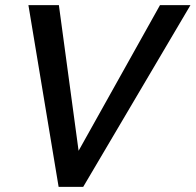

<svg xmlns="http://www.w3.org/2000/svg" viewBox="-20 -730 764 750"><path d="M91 -710 209 0H305L724 -710H605L287 -141L210 -710Z"/></svg>

Font: FIGSv2-sans-serif SmBold Italic
Style: Regular
Weight: 600
Italic angle: -12°
Designer: Matt McInerney, Pablo Impallari, Rodrigo Fuenzalida
Foundry: Matt McInerney, Pablo Impallari, Rodrigo Fuenzalida
Version: Version 4.020;hotconv 1.0.109;makeotfexe 2.5.65596